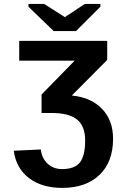

<svg xmlns="http://www.w3.org/2000/svg" viewBox="-20 -733 640 961"><path d="M290.5 113.3Q354 113.3 380.1 79.8Q406.2 46.4 406.2 -30.3Q406.2 -101.1 366.2 -134.3Q326.2 -167.5 237.8 -167.5H188V-259.8L353.5 -429.2H76.2V-528.3H516.6V-433.1L339.4 -254.9Q435.5 -245.6 490.7 -188.2Q545.9 -130.9 545.9 -38.1Q545.9 77.6 477.8 142.6Q409.7 207.5 291.5 207.5Q189 207.5 124.8 158.2Q60.5 108.9 48.8 21.5L184.1 15.1Q189.5 59.6 218.5 86.4Q247.6 113.3 290.5 113.3ZM360.4 -577.6H248.5L122.6 -699.2V-713.4H200.7L303.7 -647.9H305.7L404.8 -713.4H482.4V-699.2Z"/></svg>

Font: Liberation Mono
Style: Bold
Weight: 700
Monospace: yes
Designer: Steve Matteson
Foundry: Ascender Corporation
Version: Version 2.1.5